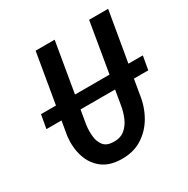

<svg xmlns="http://www.w3.org/2000/svg" viewBox="-163 -856 990 1011"><g transform="rotate(-30 332.0 -350.5)"><path d="M661.6 -407.2 647 -324.7H27.8L42.5 -407.2ZM510.3 -710.9H626L544.9 -237.3Q535.6 -168.9 503.2 -112.1Q470.7 -55.2 417 -21.5Q363.3 12.2 289.6 10.3Q219.2 8.8 175.8 -25.6Q132.3 -60.1 114.7 -116Q97.2 -171.9 104.5 -236.8L185.1 -710.9H300.8L220.2 -236.3Q216.3 -204.6 219.5 -171.1Q222.7 -137.7 240.5 -114.3Q258.3 -90.8 298.3 -89.4Q340.8 -87.4 367.9 -109.1Q395 -130.9 409.7 -165.3Q424.3 -199.7 430.2 -235.8Z"/></g></svg>

Font: Roboto Condensed Medium
Style: Italic
Weight: 500
Italic angle: -12°
Designer: Christian Robertson
Foundry: Google
Version: Version 3.0; 2020